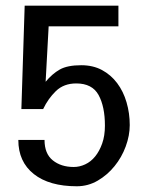

<svg xmlns="http://www.w3.org/2000/svg" viewBox="-20 -648 526 680"><path d="M439.5 -205.1Q439.5 -168 425.3 -129.4Q411.1 -90.8 385.7 -59.6Q360.4 -28.3 326.2 -8.3Q292 11.7 252 11.7Q154.3 11.7 99.6 -31.7Q44.9 -75.2 44.9 -152.3H137.7Q137.7 -103.5 167 -80.1Q196.3 -56.6 241.2 -56.6Q261.7 -56.6 281.7 -65.9Q301.8 -75.2 316.9 -93.8Q332 -112.3 341.8 -139.6Q351.6 -167 351.6 -203.1Q351.6 -270.5 329.1 -311.5Q306.6 -352.5 250 -352.5Q206.1 -352.5 178.2 -325.7Q150.4 -298.8 132.8 -261.7H55.7L67.4 -627.9H399.4V-554.7H152.3L141.6 -358.4Q165 -386.7 191.9 -401.9Q218.8 -417 267.6 -417Q309.6 -417 341.3 -399.9Q373 -382.8 395 -353.5Q417 -324.2 428.2 -285.6Q439.5 -247.1 439.5 -205.1Z"/></svg>

Font: Myanmar PaOh One
Style: Regular
Weight: 400
Designer: Debbi Hosken
Foundry: SIL
Version: Version 2.8